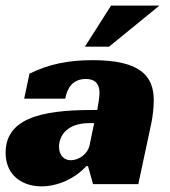

<svg xmlns="http://www.w3.org/2000/svg" viewBox="-33 -655 605 683"><path d="M53 -304H199C206 -342 226 -374 272 -374C312 -374 321 -349 321 -325C321 -307 315 -277 313 -264C155 -264 -13 -251 -13 -112C-13 -27 51 8 115 8C170 8 232 -18 274 -64H280L298 0H459L506 -220C510 -240 514 -273 514 -298C514 -385 466 -441 296 -441C208 -441 139 -426 72 -393ZM286 -140C280 -107 247 -85 219 -85C196 -85 177 -101 177 -133C177 -173 207 -217 284 -217H302ZM355 -489 534 -635H362L269 -489Z"/></svg>

Font: Racing Sans One
Style: Regular
Weight: 400
Designer: Pablo Impallari, Rodrigo Fuenzalida
Foundry: Pablo Impallari, Rodrigo Fuenzalida
Version: Version 1.001